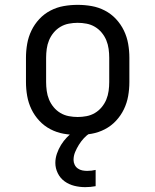

<svg xmlns="http://www.w3.org/2000/svg" viewBox="-20 -548 640 791"><path d="M300 8Q271 8 242.5 3Q214 -2 188 -15.5Q162 -29 142 -50.5Q122 -72 109.5 -98Q97 -124 92 -152.5Q87 -181 87 -210V-310Q87 -339 92 -367.5Q97 -396 109.5 -422Q122 -448 142 -469.5Q162 -491 188 -504.5Q214 -518 242.5 -523Q271 -528 300 -528Q329 -528 357.5 -523Q386 -518 412 -504.5Q438 -491 458 -469.5Q478 -448 490.5 -422Q503 -396 508 -367.5Q513 -339 513 -310V-210Q513 -181 508 -152.5Q503 -124 490.5 -98Q478 -72 458 -50.5Q438 -29 412 -15.5Q386 -2 357.5 3Q329 8 300 8ZM300 -66Q318 -66 336.5 -69.5Q355 -73 371 -82.5Q387 -92 399 -106.5Q411 -121 418 -138Q425 -155 427.5 -173.5Q430 -192 430 -210V-310Q430 -328 427.5 -346.5Q425 -365 418 -382Q411 -399 399 -413.5Q387 -428 371 -437.5Q355 -447 336.5 -450.5Q318 -454 300 -454Q282 -454 263.5 -450.5Q245 -447 229 -437.5Q213 -428 201 -413.5Q189 -399 182 -382Q175 -365 172.5 -346.5Q170 -328 170 -310V-210Q170 -192 172.5 -173.5Q175 -155 182 -138Q189 -121 201 -106.5Q213 -92 229 -82.5Q245 -73 263.5 -69.5Q282 -66 300 -66ZM331 223Q308 223 286 217.5Q264 212 246 199Q228 186 218 165.5Q208 145 208 123Q208 104 214.5 85Q221 66 231.5 49Q242 32 255.5 18Q269 4 285 -8H351V0Q337 9 325.5 21.5Q314 34 305 48.5Q296 63 289.5 78.5Q283 94 283 111Q283 121 287.5 130.5Q292 140 300.5 146Q309 152 319 154Q329 156 339 156Q348 156 357 155Q366 154 374 152V219Q363 221 352.5 222Q342 223 331 223Z"/></svg>

Font: Iosevka HT Extended
Style: Regular
Weight: 400
Width: 7
Monospace: yes
Designer: Belleve Invis
Foundry: Belleve Invis
Version: Version 32.3.0; ttfautohint (v1.8.4)